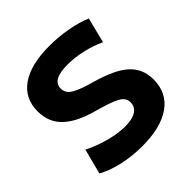

<svg xmlns="http://www.w3.org/2000/svg" viewBox="-197 -891 1053 1053"><g transform="rotate(-45 329.5 -365.0)"><path d="M314 10Q236 10 163.5 -6.5Q91 -23 42 -51L80 -198Q114 -180 157 -165Q200 -150 244 -141.5Q288 -133 325 -133Q380 -133 409.5 -152Q439 -171 439 -206Q439 -224 430 -237.5Q421 -251 401.5 -262Q382 -273 349.5 -284Q317 -295 271 -308Q215 -323 172.5 -343.5Q130 -364 101 -391Q72 -418 57.5 -453Q43 -488 43 -531Q43 -632 120.5 -686Q198 -740 342 -740Q413 -740 482.5 -727.5Q552 -715 602 -693L565 -546Q514 -570 455 -583.5Q396 -597 340 -597Q280 -597 250.5 -580.5Q221 -564 221 -531Q221 -513 229 -499Q237 -485 255.5 -473.5Q274 -462 304 -451Q334 -440 378 -428Q439 -410 483.5 -389.5Q528 -369 557.5 -343Q587 -317 602 -283Q617 -249 617 -206Q617 -102 538 -46Q459 10 314 10Z"/></g></svg>

Font: M PLUS 2 Thin ExtraBold
Style: Regular
Weight: 800
Version: Version 1.001